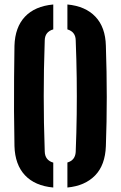

<svg xmlns="http://www.w3.org/2000/svg" viewBox="-20 -828 538 856"><path d="M44.5 -176.5Q43 -257 42.5 -332.8Q42 -408.5 42.8 -481Q43.5 -553.5 44.5 -624Q47 -706.5 91.2 -753.5Q135.5 -800.5 217.5 -808V-697Q180.5 -686.5 179.5 -648.5Q177 -579 176 -518Q175 -457 175 -399.2Q175 -341.5 176 -281.2Q177 -221 179.5 -152.5Q180.5 -113.5 217.5 -103V8Q135.5 0.5 91.2 -46.8Q47 -94 44.5 -176.5ZM280.5 8V-103.5Q315 -113.5 317.5 -150Q321 -237.5 322 -318.2Q323 -399 322 -479.8Q321 -560.5 317.5 -649.5Q316.5 -686 280.5 -697V-808Q361 -800.5 405.5 -753.5Q450 -706.5 452 -624Q454 -565 455 -507.8Q456 -450.5 456 -395Q456 -339.5 455 -285Q454 -230.5 452 -176.5Q449 -92 404 -45.8Q359 0.5 280.5 8Z"/></svg>

Font: Big Shoulders Stencil Text Thin ExtraBold
Style: Regular
Weight: 800
Version: Version 2.001